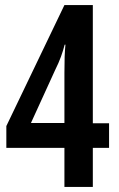

<svg xmlns="http://www.w3.org/2000/svg" viewBox="-20 -737 469 757"><path d="M234 -154V0H346V-154H410V-251H346V-717H234L5 -240V-154ZM234 -252H102L197 -460C217 -500 227 -530 235 -561H238C235 -530 234 -501 234 -450Z"/></svg>

Font: Noto Sans Gurmukhi UI ExtraCondensed SemiBold
Style: Regular
Weight: 600
Width: 2
Designer: Jelle Bosma - Monotype Design Team
Foundry: Monotype Imaging Inc.
Version: Version 2.004